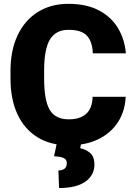

<svg xmlns="http://www.w3.org/2000/svg" viewBox="-20 -741 696 992"><path d="M458.5 -240.7H629.4Q626 -166.5 589.4 -109.9Q552.7 -53.2 488 -21.7Q423.3 9.8 335.4 9.8Q240.7 9.8 173.1 -32.2Q105.5 -74.2 69.8 -151.6Q34.2 -229 34.2 -335.9V-374.5Q34.2 -481.4 71.3 -559.3Q108.4 -637.2 175.8 -679.2Q243.2 -721.2 333 -721.2Q425.8 -721.2 489.7 -688Q553.7 -654.8 588.9 -596.9Q624 -539.1 630.4 -465.3H459.5Q457.5 -525.4 429.4 -556.2Q401.4 -586.9 333 -586.9Q269.5 -586.9 238.8 -538.1Q208 -489.3 208 -375.5V-335.9Q208 -222.7 236.8 -173.6Q265.6 -124.5 335.4 -124.5Q393.6 -124.5 425 -152.6Q456.5 -180.7 458.5 -240.7ZM274.4 -4.9H399.9L394.5 24.9Q421.9 29.8 444.8 48.6Q467.8 67.4 467.8 109.4Q467.8 164.1 421.4 197.3Q375 230.5 285.2 230.5L281.7 139.6Q300.8 139.6 313 130.9Q325.2 122.1 325.2 102.1Q325.2 83.5 309.8 75.9Q294.4 68.4 259.3 66.4Z"/></svg>

Font: Vazirmatn UI FD Black
Style: Regular
Weight: 900
Designer: Saber Rastikerdar
Foundry: Saber Rastikerdar
Version: Version 33.003